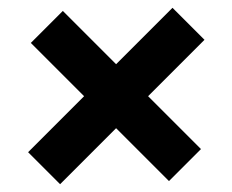

<svg xmlns="http://www.w3.org/2000/svg" viewBox="-20 -581 595 492"><path d="M134 -109 52 -191 422 -561 504 -479ZM413 -117 59 -471 141 -553 495 -199Z"/></svg>

Font: Outfit Thin SemiBold
Style: Regular
Weight: 600
Version: Version 1.100;gftools[0.9.27]